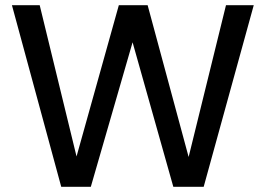

<svg xmlns="http://www.w3.org/2000/svg" viewBox="-20 -720 1024 740"><path d="M216 0 26 -700H133L275 -117L438 -700H549L707 -115L851 -700H958L765 0H648L491 -557L330 0Z"/></svg>

Font: DM Sans Medium
Style: Regular
Weight: 500
Designer: Colophon Foundry, Jonny Pinhorn
Foundry: Colophon Foundry
Version: Version 4.004; ttfautohint (v1.8.4.7-5d5b)